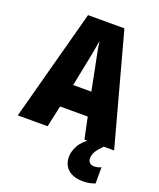

<svg xmlns="http://www.w3.org/2000/svg" viewBox="-170 -818 961 1161"><g transform="rotate(20 310.0 -237.5)"><path d="M429 0 400 -138H222L192 0H0L192 -715H426L620 0ZM340 -434Q332 -471 323.5 -515.5Q315 -560 311 -592Q306 -561 298 -517.5Q290 -474 282 -436L252 -287H369ZM499 94Q499 111 509.5 121.5Q520 132 539 132Q552 132 563.5 129Q575 126 583 121V226Q570 231 550.5 235.5Q531 240 505 240Q444 240 410 210Q376 180 376 128Q376 95 396.5 57Q417 19 473 -19L553 0Q521 33 510 53Q499 73 499 94Z"/></g></svg>

Font: Noto Sans Thai Cond Blk
Style: Regular
Weight: 900
Width: 3
Designer: Monotype Design Team
Foundry: Monotype Imaging Inc.
Version: Version 2.002; ttfautohint (v1.8.4.7-5d5b)